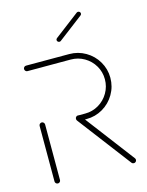

<svg xmlns="http://www.w3.org/2000/svg" viewBox="-106 -749 626 815"><g transform="rotate(-15 207.5 -341.0)"><path d="M46.7 -0.4Q41.5 -0.4 38 -3.9Q34.4 -7.4 34.4 -12.2V-256.3Q34.4 -261.5 38.1 -265Q41.9 -268.5 46.7 -268.5Q51.5 -268.5 55 -264.8Q58.5 -261.1 58.5 -256.3V-12.2Q58.5 -7.4 55 -3.9Q51.5 -0.4 46.7 -0.4ZM392.2 -11.9Q392.2 -7 388.7 -3.5Q385.2 0 380 0Q374.4 0 370.7 -4.4L193.3 -237.8Q191.1 -241.1 191.1 -245.2Q191.1 -250.4 194.6 -253.9Q198.1 -257.4 203 -257.4Q208.5 -257.4 212.6 -252.6L389.6 -19.3Q392.2 -15.9 392.2 -11.9ZM191.1 -245.2Q191.1 -250 194.6 -253.5Q198.1 -257 203 -257H234.8Q267 -257 294.3 -273.1Q321.5 -289.3 337.4 -316.7Q353.3 -344.1 353.3 -376.3Q353.3 -408.5 337.4 -435.6Q321.5 -462.6 294.3 -478.5Q267 -494.4 234.8 -494.4H44.8Q40 -494.4 36.5 -498Q33 -501.5 33 -506.7Q33 -511.5 36.5 -515Q40 -518.5 44.8 -518.5H234.8Q273.3 -518.5 306.1 -499.4Q338.9 -480.4 358.1 -447.6Q377.4 -414.8 377.4 -376.3Q377.4 -337.4 358.1 -304.4Q338.9 -271.5 306.1 -252.2Q273.3 -233 234.8 -233H203Q198.1 -233 194.6 -236.5Q191.1 -240 191.1 -245.2ZM208.5 -579.6Q204.1 -579.6 201.1 -582.6Q198.1 -585.6 198.1 -589.6Q198.1 -594.4 202.2 -597.4L311.1 -680.4Q313.7 -682.2 317 -682.2Q321.5 -682.2 324.4 -679.3Q327.4 -676.3 327.4 -672.2Q327.4 -667.4 323.3 -664.4L214.4 -581.5Q211.9 -579.6 208.5 -579.6Z"/></g></svg>

Font: 26F Galaxy Sans Thin
Style: Regular
Weight: 100
Designer: C₂₉H₂₅N₃O₅
Version: Version 1.100